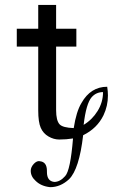

<svg xmlns="http://www.w3.org/2000/svg" viewBox="-20 -567 511 787"><path d="M322.8 -55.2Q357.9 -76.2 380.1 -112.1Q402.3 -147.9 402.3 -189.5Q374.5 -189.5 356 -168.9Q333 -142.6 322.8 -55.2ZM185.5 200.2Q147.9 196.3 125.5 173.8Q106 156.2 106 132.8Q106 118.2 118.7 104.5Q129.4 93.3 140.1 93.3L142.1 93.8Q172.4 95.7 172.4 133.8V138.2Q172.4 175.8 202.6 178.7Q226.1 178.7 247.1 154.8Q268.6 131.8 279.3 0.5Q252 4.9 222.7 4.9Q200.2 4.9 178.7 -7.6Q157.2 -20 147 -43.2Q136.7 -66.4 136.7 -114.7V-376H48.8V-449.2H136.7V-546.9H210V-449.2H293V-376H210V-115.7Q210 -72.3 224.6 -57.1Q237.8 -43.5 282.2 -42Q292.5 -109.4 314 -145Q351.6 -211.4 419.4 -211.4Q422.4 -192.9 422.4 -175.3Q422.4 -132.8 404.3 -94.7Q378.4 -41 320.8 -12.7Q304.7 126.5 263.2 167.5Q228 200.2 185.5 200.2Z"/></svg>

Font: Catrinity
Style: Regular
Weight: 400
Designer: Alexander Lange
Foundry: High-Logic / Made with FontCreator
Version: Version 2.090;May 20, 2024;FontCreator 15.0.0.2974 64-bit